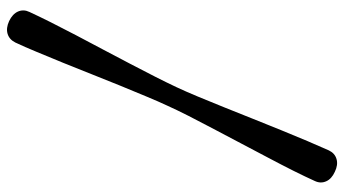

<svg xmlns="http://www.w3.org/2000/svg" viewBox="-233 -575 963 537"><g transform="rotate(90 248.5 -306.5)"><path d="M276 -294Q264 -268.5 249.8 -234.2Q235.5 -200 219.5 -161Q203.5 -122 187.5 -81.2Q171.5 -40.5 155.5 -1.2Q139.5 38 125.2 72.2Q111 106.5 99 132Q90.5 149 74.5 153.8Q58.5 158.5 39 149.5Q19 140 12.2 124.5Q5.5 109 13.5 92.5Q25.5 66.5 42 33.5Q58.5 0.5 78.2 -37Q98 -74.5 118.5 -113.2Q139 -152 158.5 -189.2Q178 -226.5 194.8 -259.5Q211.5 -292.5 223.5 -318Q235.5 -343.5 249.8 -377.8Q264 -412 279.8 -451.2Q295.5 -490.5 311.8 -531.2Q328 -572 344 -611.2Q360 -650.5 374.5 -684.8Q389 -719 400.5 -744.5Q408.5 -761.5 424.8 -766.2Q441 -771 460.5 -761.5Q480.5 -752.5 487.2 -737Q494 -721.5 486 -705Q474.5 -679.5 457.8 -646Q441 -612.5 421.2 -575.2Q401.5 -538 381 -499Q360.5 -460 340.8 -422.8Q321 -385.5 304.2 -352.5Q287.5 -319.5 276 -294Z"/></g></svg>

Font: Fraunces SemiBold
Style: Regular
Weight: 600
Version: Version 1.000;[b76b70a41]